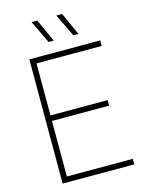

<svg xmlns="http://www.w3.org/2000/svg" viewBox="-137 -1025 832 1105"><g transform="rotate(-15 279.0 -472.0)"><path d="M129 -33H522V0H95V-740H517V-707H129V-397H469.5V-364H129ZM228 -808 163 -944H197L258.5 -808ZM375.5 -808 310.5 -944H344.5L406 -808Z"/></g></svg>

Font: Encode Sans Thin
Style: Regular
Weight: 250
Designer: Multiple Designers
Foundry: Impallari Type
Version: Version 2.000